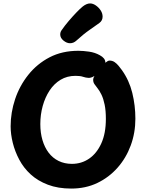

<svg xmlns="http://www.w3.org/2000/svg" viewBox="-20 -1079 850 1119"><path d="M562 -757Q577 -749 585.5 -738.5Q594 -728 594 -715Q594 -707 584.5 -692.5Q575 -678 560.5 -662Q546 -646 529 -635.5Q512 -625 497 -625Q479 -626 463.5 -631.5Q448 -637 420 -637Q371 -637 333 -614Q295 -591 269 -551.5Q243 -512 229 -461.5Q215 -411 215 -356Q215 -305 227.5 -262.5Q240 -220 263.5 -189Q287 -158 321.5 -141Q356 -124 399 -124Q455 -124 499.5 -154.5Q544 -185 570.5 -243.5Q597 -302 597 -386Q597 -434 590 -468.5Q583 -503 571.5 -527Q560 -551 546 -568Q539 -577 531 -588Q523 -599 523 -614Q523 -625 534 -643.5Q545 -662 561.5 -681Q578 -700 593.5 -713Q609 -726 618 -726Q635 -726 648 -717Q661 -708 671.5 -695Q682 -682 690 -671Q733 -611 751 -537.5Q769 -464 769 -387Q769 -305 742 -231.5Q715 -158 665 -101.5Q615 -45 547 -12.5Q479 20 395 20Q318 20 259 -2.5Q200 -25 159 -62.5Q118 -100 92.5 -148Q67 -196 54.5 -246.5Q42 -297 42 -343Q42 -423 68 -501Q94 -579 145 -643Q196 -707 269 -745Q342 -783 437 -783Q464 -783 499 -778Q534 -773 562 -757ZM388 -827Q369 -827 350 -842.5Q331 -858 331 -878Q331 -887 334 -894Q337 -901 342 -907Q357 -929 379.5 -955.5Q402 -982 424.5 -1005.5Q447 -1029 462 -1041Q472 -1049 483 -1054Q494 -1059 505 -1059Q522 -1059 539 -1047Q556 -1035 567 -1018Q578 -1001 578 -982Q578 -959 559 -945Q544 -934 504.5 -906.5Q465 -879 426 -843Q409 -827 388 -827Z"/></svg>

Font: Playpen Sans Arabic
Style: Bold
Weight: 700
Version: Version 2.000